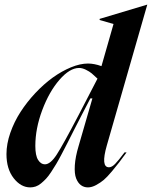

<svg xmlns="http://www.w3.org/2000/svg" viewBox="-20 -793 653 825"><path d="M439 -168Q412.1 -74.2 448.2 -74.2Q460.4 -74.2 474.4 -88.4Q488.3 -102.5 515.1 -138.2H523.9Q502 -108.4 492.2 -95.5Q482.4 -82.5 461.2 -57.1Q439.9 -31.7 426 -20Q412.1 -8.3 393.3 2Q374.5 12.2 357.9 12.2Q340.8 12.2 327.9 2.7Q314.9 -6.8 307.1 -26.6Q299.3 -46.4 301.5 -82.5Q303.7 -118.7 317.9 -166L377 -370.1H368.2L328.1 -293Q314.9 -268.1 297.6 -233.6Q280.3 -199.2 269.8 -178.7Q259.3 -158.2 245.1 -131.1Q231 -104 221.4 -88.1Q211.9 -72.3 199.7 -53.7Q187.5 -35.2 177.7 -24.9Q168 -14.6 156.5 -5.1Q145 4.4 133.5 8.3Q122.1 12.2 109.9 12.2Q69.8 12.2 38.8 -27.3Q7.8 -66.9 7.8 -130.9Q7.8 -174.8 24.4 -222.4Q41 -270 68.4 -312.3Q95.7 -354.5 131.8 -393.1Q168 -431.6 206.5 -459.5Q245.1 -487.3 284.9 -503.7Q324.7 -520 357.9 -520Q384.8 -520 416 -508.8L467.8 -689.9L408.2 -707V-711.9L611.8 -772.9H612.8ZM131.8 -166Q131.8 -124.5 143.8 -105.7Q155.8 -86.9 172.9 -86.9Q196.8 -86.9 224.1 -129.4Q251.5 -171.9 317.9 -298.8L398.9 -455.1Q384.3 -469.2 374.3 -477.5Q364.3 -485.8 348.9 -493.4Q333.5 -501 319.8 -501Q279.8 -501 235.6 -450.2Q191.4 -399.4 161.6 -320.1Q131.8 -240.7 131.8 -166Z"/></svg>

Font: Nyght Serif Medium Italic
Style: Regular
Weight: 500
Italic angle: -16°
Designer: Maksym Kobuzan
Version: Version 0.410;Glyphs 3.1.2 (3151)